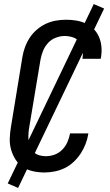

<svg xmlns="http://www.w3.org/2000/svg" viewBox="-20 -840 540 944"><path d="M198 8Q170 8 142.5 2Q115 -4 93 -18.5Q71 -33 56.5 -55.5Q42 -78 34.5 -104.5Q27 -131 28 -159.5Q29 -188 34 -217L90 -559Q94 -584 103 -608.5Q112 -633 126.5 -655Q141 -677 161.5 -694.5Q182 -712 205.5 -723Q229 -734 254.5 -738.5Q280 -743 305 -743Q330 -743 354.5 -739Q379 -735 401 -725Q423 -715 440 -698Q457 -681 466.5 -659Q476 -637 478.5 -612Q481 -587 477 -561L475 -551H385L386 -557Q389 -578 385.5 -598.5Q382 -619 370 -634.5Q358 -650 338.5 -656.5Q319 -663 297 -663Q276 -663 254 -654.5Q232 -646 216 -628.5Q200 -611 191.5 -589.5Q183 -568 179 -546L122 -204Q120 -188 119.5 -172Q119 -156 121.5 -141Q124 -126 130.5 -112.5Q137 -99 148.5 -89.5Q160 -80 175 -76Q190 -72 206 -72Q227 -72 248 -79.5Q269 -87 285.5 -103.5Q302 -120 311 -140.5Q320 -161 324 -182V-184H414V-181Q410 -156 400.5 -131.5Q391 -107 376.5 -85Q362 -63 342 -44Q322 -25 298 -13.5Q274 -2 248.5 3Q223 8 198 8ZM69 84 18 62 441 -820 492 -798Z"/></svg>

Font: Iosevka Term Curly Md Obl
Style: Regular
Weight: 500
Italic angle: -9°
Designer: Belleve Invis
Foundry: Belleve Invis
Version: Version 32.3.0